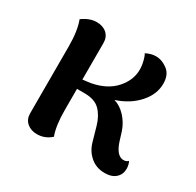

<svg xmlns="http://www.w3.org/2000/svg" viewBox="-123 -667 837 819"><g transform="rotate(30 295.0 -257.0)"><path d="M556 -49Q556 -22 537 -4.5Q518 13 483 13Q442 13 413 -11.5Q384 -36 373 -75L353 -145Q341 -187 315.5 -213Q290 -239 239 -239H202V-136Q202 -57 219 -13Q189 14 150 14Q120 14 100.5 -3Q81 -20 81 -49V-378Q81 -454 63 -502Q99 -528 133 -528Q164 -528 183 -511Q202 -494 202 -465V-285Q213 -286 223.5 -287.5Q234 -289 242 -290Q315 -304 354 -348Q393 -392 393 -443Q393 -464 387.5 -485.5Q382 -507 376 -515Q401 -528 425 -528Q455 -528 482.5 -507Q510 -486 510 -442Q510 -389 469.5 -344Q429 -299 364 -278Q395 -269 420.5 -241.5Q446 -214 458 -178L472 -133Q491 -77 523 -75H526Q539 -75 548 -84Q556 -68 556 -49Z"/></g></svg>

Font: Arima Madurai ExtraBold
Style: Regular
Weight: 800
Designer: Joana Correia and Natanael Gama
Foundry: NDISCOVER
Version: Version 1.020